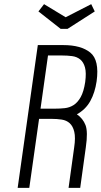

<svg xmlns="http://www.w3.org/2000/svg" viewBox="-20 -904 488 924"><path d="M285 -687H162L65 0H121L168 -332H227Q254 -332 277 -328.5Q300 -325 315.5 -311Q331 -297 337.5 -269.5Q344 -242 337 -195L310 0H366L393 -195Q404 -270 391.5 -302Q379 -334 350 -354Q392 -377 414.5 -417.5Q437 -458 445 -513Q459 -615 414.5 -651Q370 -687 285 -687ZM390 -509Q383 -463 368.5 -437Q354 -411 334.5 -398.5Q315 -386 291.5 -383.5Q268 -381 242 -381H175L211 -637H278Q304 -637 327 -634Q350 -631 366 -618Q382 -605 389 -579.5Q396 -554 390 -509ZM305 -765 436 -849 419 -884 296 -821 192 -884 165 -849 272 -765Z"/></svg>

Font: Secuela ExtLt
Style: Italic
Weight: 200
Italic angle: -8°
Designer: Fernando Haro
Foundry: deFharo
Version: Version 1.704